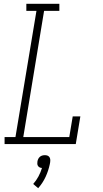

<svg xmlns="http://www.w3.org/2000/svg" viewBox="-20 -755 540 1006"><path d="M4 0V-37H61L171 -698H118V-735H291V-698H211L102 -37H343L361 -145H401L377 0ZM180 231 154 209Q170 191 181.5 169.5Q193 148 200 125Q194 125 188.5 122.5Q183 120 179.5 115Q176 110 175.5 104Q175 98 176 92Q177 85 180 78.5Q183 72 188.5 67Q194 62 201 60Q208 58 215 58Q222 58 228 60Q234 62 238 67Q242 72 243 78.5Q244 85 243 92V94L241 105Q234 139 219 171.5Q204 204 180 231Z"/></svg>

Font: Iosevka Slab XLtObl
Style: Regular
Weight: 200
Italic angle: -9°
Monospace: yes
Designer: Belleve Invis
Foundry: Belleve Invis
Version: Version 11.1.1; ttfautohint (v1.8.3)